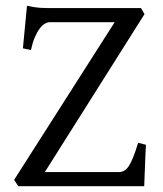

<svg xmlns="http://www.w3.org/2000/svg" viewBox="-20 -643 563 663"><path d="M483.9 -143.1Q482.9 -127.4 482.2 -108.4Q481.4 -89.4 480.7 -70.1Q480 -50.8 479.2 -32.5Q478.5 -14.2 478 0H43L28.8 -22L376 -566.4H151.9Q144 -566.4 134.8 -561Q125.5 -555.7 116.7 -543.9Q107.9 -532.2 100.1 -513.9Q92.3 -495.6 86.9 -470.2L59.1 -476.1L73.2 -623Q86.4 -620.1 97.4 -618.4Q108.4 -616.7 118.9 -616Q129.4 -615.2 140.6 -615.2H466.8L479 -594.2L134.8 -48.8H390.1Q400.4 -48.8 408.7 -53.5Q417 -58.1 424.6 -69.3Q432.1 -80.6 439.9 -100.1Q447.8 -119.6 457 -149.9Z"/></svg>

Font: Gentium Plus Cyr
Style: Regular
Weight: 400
Designer: J. Victor Gaultney, Annie Olsen, Iska Routamaa, Becca Hirsbrunner
Foundry: SIL International
Version: Version 5.000